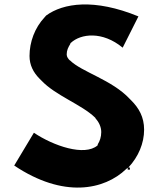

<svg xmlns="http://www.w3.org/2000/svg" viewBox="-20 -844 726 878"><path d="M135 -237 45 -87C270 64 457 25 557 -71L564 -77V-68H574V-78H567C613 -127 639 -189 639 -251C639 -309 615 -350 580 -385L573 -392C492 -479 353 -515 300 -568H299C292 -575 285 -584 285 -595C285 -614 292 -628 302 -644V-647L304 -648C349 -690 448 -703 541 -626L613 -769C411 -852 269 -830 191 -773L184 -765C139 -717 115 -652 115 -588C115 -547 132 -513 161 -484L169 -476C234 -407 353 -366 414 -307L416 -305V-304C431 -287 443 -265 443 -240C443 -217 436 -198 427 -184V-181L426 -179C367 -128 224 -177 135 -237ZM565 -78H566Z"/></svg>

Font: Hussar Woodtype
Style: SeBd
Weight: 900
Foundry: Cannot Into Space Fonts
Version: Version 1.07